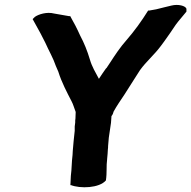

<svg xmlns="http://www.w3.org/2000/svg" viewBox="-20 -772 791 794"><path d="M115 -693 147 -635C154 -622 161 -608 167 -596C182 -562 200 -532 211 -499L221 -476C235 -431 257 -390 276 -353C283 -340 286 -327 293 -309C293 -304 292 -292 292 -282C291 -277 291 -273 291 -265L289 -249V-231C286 -206 283 -174 281 -149L280 -131C276 -100 277 -75 273 -45C272 -29 272 -17 271 -4L272 -7C312 9 391 6 418 -26C423 -60 419 -85 423 -113V-114L425 -136L426 -153C427 -159 427 -166 427 -168C428 -179 429 -189 430 -203L439 -264C440 -274 440 -283 441 -292C446 -298 448 -303 450 -311C464 -336 476 -353 494 -380C511 -407 526 -431 543 -457L559 -482C584 -517 618 -545 646 -583L660 -602C677 -625 692 -648 707 -670C720 -688 737 -706 751 -724V-736C747 -748 717 -756 689 -749L660 -742C635 -735 616 -731 595 -728L593 -729C565 -684 536 -644 503 -606C478 -578 456 -545 436 -514L420 -490H419C410 -477 399 -462 389 -446C375 -472 360 -497 352 -525C341 -562 328 -594 311 -626C299 -653 285 -680 270 -706L267 -705L204 -716C174 -724 139 -713 124 -702Z"/></svg>

Font: Hussar Pisanka
Style: BdKur
Weight: 700
Designer: Robert Jablonski
Foundry: Cannot Into Space Fonts
Version: Version 1.070